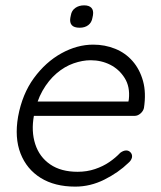

<svg xmlns="http://www.w3.org/2000/svg" viewBox="-20 -691 604 721"><path d="M262.7 9.8Q185.5 9.8 132.8 -22.9Q80.1 -55.7 57.1 -114.7Q34.2 -173.8 47.9 -252.9Q63.5 -337.9 107.4 -397.9Q151.4 -458 210.4 -490.7Q269.5 -523.4 330.1 -523.4Q374 -523.4 412.6 -507.8Q451.2 -492.2 478 -461.4Q504.9 -430.7 517.1 -386.7Q529.3 -342.8 520.5 -285.2Q517.6 -273.4 507.3 -264.6Q497.1 -255.9 485.4 -255.9H84L82 -309.6H475.6L460 -297.9L463.9 -318.4Q468.8 -365.2 448.2 -397.9Q427.7 -430.7 394 -447.8Q360.4 -464.8 320.3 -464.8Q290 -464.8 256.3 -453.1Q222.7 -441.4 192.4 -415.5Q162.1 -389.6 139.6 -350.1Q117.2 -310.5 107.4 -256.8Q96.7 -198.2 112.3 -149.9Q127.9 -101.6 168.5 -73.7Q209 -45.9 271.5 -45.9Q306.6 -45.9 336.9 -56.2Q367.2 -66.4 390.6 -82.5Q414.1 -98.6 431.6 -117.2Q443.4 -126 454.1 -126Q463.9 -126 470.7 -118.2Q477.5 -110.4 475.6 -99.6Q472.7 -87.9 461.9 -79.1Q424.8 -43 372.1 -16.6Q319.3 9.8 262.7 9.8ZM279.3 -586.9Q257.8 -586.9 249.5 -596.7Q241.2 -606.4 244.1 -624L246.1 -633.8Q249 -651.4 262.7 -661.1Q276.4 -670.9 295.9 -670.9Q314.5 -670.9 323.2 -661.6Q332 -652.3 329.1 -633.8L327.1 -624Q324.2 -606.4 311.5 -596.7Q298.8 -586.9 279.3 -586.9Z"/></svg>

Font: Quicksand
Style: Italic
Weight: 400
Designer: Andrew Paglinawan
Foundry: Andrew Paglinawan
Version: Version 3.006